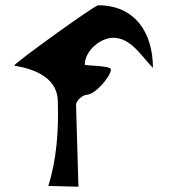

<svg xmlns="http://www.w3.org/2000/svg" viewBox="-20 -707 642 727"><path d="M268 -309C268.1 -329.5 297.5 -348.1 307 -348C340.7 -348 400 -418.6 400 -444C400 -459 301 -458 301 -462C301 -514.5 359.8 -564 409 -564C475.8 -564 515.6 -494.2 559 -450C559 -585.1 489.7 -687 352 -687C337.6 -687 34 -467.4 34 -459C34 -455 199 -445.9 199 -321C202.3 -214.2 194.7 -103.8 163 -3L277 0Z"/></svg>

Font: Rocketfuel
Style: Regular
Weight: 400
Designer: Mew Too
Foundry: Cannot Into Space Fonts.
Version: Version 0.27